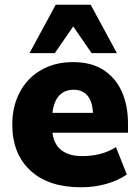

<svg xmlns="http://www.w3.org/2000/svg" viewBox="-20 -782 592 813"><path d="M323 11Q185 11 108.5 -60Q32 -131 32 -255Q32 -332 64 -392Q96 -452 154 -485.5Q212 -519 290 -519Q367 -519 418.5 -485.5Q470 -452 496 -393.5Q522 -335 522 -258V-220H181V-304H391L374 -290Q374 -347 352.5 -374.5Q331 -402 292 -402Q247 -402 223.5 -368.5Q200 -335 200 -268V-250Q200 -183 233 -152Q266 -121 328 -121Q368 -121 403.5 -130Q439 -139 471 -159L517 -43Q479 -17 429 -3Q379 11 323 11ZM105 -557 216 -762H364L475 -557H368L290 -670L212 -557Z"/></svg>

Font: Mulish ExtraLight Black
Style: Regular
Weight: 900
Version: Version 3.603